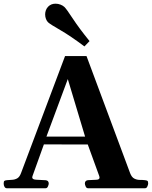

<svg xmlns="http://www.w3.org/2000/svg" viewBox="-25 -1002 809 1022"><path d="M11.2 0Q3.4 0 -1 -7.6Q-5.4 -15.1 -5.4 -24.9Q-5.4 -36.1 -1.7 -39.1Q2 -42 12.2 -43Q24.4 -44.4 38.8 -44.9Q53.2 -45.4 66.2 -52.4Q79.1 -59.4 86.9 -80.6L321.3 -703.6H435.5L667.5 -80.6Q675.8 -58.6 689.7 -51.5Q703.6 -44.4 719 -44.4Q734.4 -44.4 746.1 -43Q756.3 -42 760 -39.1Q763.7 -36.1 763.7 -24.9Q763.7 -19.5 759.5 -9.8Q755.4 0 747.1 0H443.5Q435.1 0 430.9 -9.8Q426.8 -19.5 426.8 -24.9Q426.8 -41 442.9 -43Q471.7 -44.4 488.3 -45.2Q504.9 -45.9 504.9 -56.8Q504.9 -60.1 503.4 -64.5L436 -250L460.4 -232.9L191.9 -233.4L216.3 -254.9L147.9 -64.5Q146.5 -61 146.5 -58.1Q146.5 -46.4 167.5 -45.4Q188.5 -44.4 218.3 -42.7Q234.4 -41 234.4 -24.9Q234.4 -19.5 230.2 -9.8Q226.1 0 217.8 0ZM220.7 -271 212.4 -274.9H444.3L429.2 -270.5L335.9 -581.1ZM424.3 -754.9Q349.6 -811 296.4 -841.6Q243.2 -872.1 231.4 -882.8Q224.1 -889.6 219.7 -901.1Q215.3 -912.6 215.3 -925.3Q215.3 -936 219 -946.8Q222.7 -957.5 231 -966.3Q246.6 -982.4 270.5 -982.4Q284.7 -982.4 297.4 -977.3Q310.1 -972.2 317.9 -964.8Q329.1 -954.1 362.3 -903.3Q395.5 -852.5 451.7 -783.2Z"/></svg>

Font: Gelasio
Style: Regular
Weight: 400
Designer: Eben Sorkin
Foundry: Eben Sorkin
Version: Version 1.008